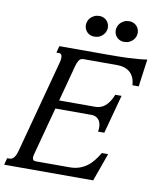

<svg xmlns="http://www.w3.org/2000/svg" viewBox="-165 -1006 953 1088"><g transform="rotate(10 312.0 -462.0)"><path d="M384.8 -412.6Q399.4 -412.6 413.3 -417.2Q427.2 -421.9 439.9 -432.1Q452.6 -442.4 463.9 -459Q475.1 -475.6 484.4 -499.5H520.5L460.4 -276.9H424.3Q426.8 -290.5 426.8 -300.3Q426.8 -330.6 411.6 -347.2Q396.5 -363.8 371.6 -363.8H163.6L90.8 -91.3Q86.9 -78.1 86.9 -68.4Q86.9 -60.1 91.3 -54.9Q95.7 -49.8 106.9 -49.8H299.8Q331.1 -49.8 355.7 -58.1Q380.4 -66.4 400.4 -81.3Q420.4 -96.2 436.5 -116.7Q452.6 -137.2 466.8 -161.1H502.9L445.3 0H-66.9L-56.6 -39.1H-42Q-33.2 -39.1 -26.4 -43.9Q-19.5 -48.8 -14.4 -56.4Q-9.3 -64 -5.9 -73.2Q-2.4 -82.5 0 -91.3L142.6 -624.5Q144.5 -631.3 145.8 -638.9Q147 -646.5 147 -653.3Q147 -663.1 143.1 -669.9Q139.2 -676.8 128.9 -676.8H114.3L124.5 -715.8H407.2Q427.7 -715.8 455.8 -716.1Q483.9 -716.3 514.2 -717.5Q544.4 -718.8 574.5 -721.2Q604.5 -723.6 628.4 -727.5L606.9 -569.3H570.8Q569.3 -594.2 561.3 -612.5Q553.2 -630.9 539.8 -642.8Q526.4 -654.8 508.1 -660.9Q489.7 -667 468.8 -667H272.5Q254.9 -667 246.6 -654.5Q238.3 -642.1 233.4 -624.5L176.8 -412.6ZM308.6 -803.2Q296.9 -803.2 286.6 -807.4Q276.4 -811.5 268.6 -819.1Q260.7 -826.7 256.1 -837.4Q251.5 -848.1 251.5 -860.8Q251.5 -870.1 255.4 -881.3Q259.3 -892.6 267.8 -901.9Q276.4 -911.1 289.3 -917.5Q302.2 -923.8 319.8 -923.8Q331.5 -923.8 342 -919.4Q352.5 -915 360.1 -907.5Q367.7 -899.9 372.3 -889.2Q377 -878.4 377 -865.7Q377 -856 373 -845.2Q369.1 -834.5 360.6 -825Q352.1 -815.4 339.1 -809.3Q326.2 -803.2 308.6 -803.2ZM480.5 -803.2Q468.8 -803.2 458.5 -807.4Q448.2 -811.5 440.4 -819.1Q432.6 -826.7 428 -837.4Q423.3 -848.1 423.3 -860.8Q423.3 -870.1 427.2 -881.3Q431.2 -892.6 439.7 -901.9Q448.2 -911.1 461.2 -917.5Q474.1 -923.8 491.7 -923.8Q503.4 -923.8 513.9 -919.4Q524.4 -915 532 -907.5Q539.6 -899.9 544.2 -889.2Q548.8 -878.4 548.8 -865.7Q548.8 -856 544.9 -845.2Q541 -834.5 532.5 -825Q523.9 -815.4 511 -809.3Q498 -803.2 480.5 -803.2Z"/></g></svg>

Font: Arian AMU Serif
Style: Italic
Weight: 400
Italic angle: -15°
Designer: Ruben Hakobyan (Tarumian)
Foundry: Ruben Hakobyan (Tarumian)
Version: Version 1.002